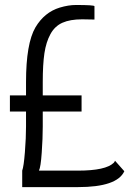

<svg xmlns="http://www.w3.org/2000/svg" viewBox="-20 -765 540 785"><path d="M488.3 -64.9Q458.5 0 298.8 0H70.8V-67.4Q77.1 -84 81.8 -142.8Q86.4 -201.7 86.4 -247.6V-309.1H20.5V-375H86.4V-429.2Q86.4 -587.4 125 -653.3Q161.6 -714.8 224.1 -733.9Q259.8 -744.6 290 -744.6Q364.7 -744.6 366.2 -739.7V-685.1L315.9 -686Q266.6 -686 235.4 -672.1Q204.1 -658.2 186.3 -625.7Q168.5 -593.3 161.6 -547.4Q154.8 -501.5 154.8 -429.2V-375H313.5V-309.1H154.8V-247.6Q154.8 -200.2 150.6 -140.6Q146.5 -81.1 139.2 -67.4H298.8Q412.6 -67.4 445.3 -99.6Q448.7 -103.5 450.2 -107.9Z"/></svg>

Font: News Cycle
Style: Regular
Weight: 500
Version: Version 0.5.2